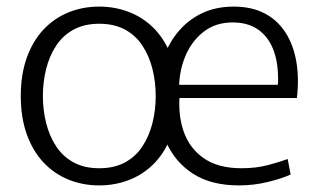

<svg xmlns="http://www.w3.org/2000/svg" viewBox="-20 -551 967 582"><path d="M281 11Q230 11 186.5 -7Q143 -25 111 -59.5Q79 -94 61 -144.5Q43 -195 43 -260Q43 -325 61 -375.5Q79 -426 111 -460.5Q143 -495 186.5 -513Q230 -531 281 -531Q331 -531 375 -513Q419 -495 451 -460.5Q483 -426 501 -375.5Q519 -325 519 -260Q519 -195 501 -144.5Q483 -94 451 -59.5Q419 -25 375 -7Q331 11 281 11ZM281 -41Q326 -41 358.5 -58.5Q391 -76 411.5 -107Q432 -138 442 -177.5Q452 -217 452 -260Q452 -303 442 -342.5Q432 -382 411.5 -413Q391 -444 358.5 -461.5Q326 -479 281 -479Q236 -479 203.5 -461.5Q171 -444 150.5 -413Q130 -382 120 -342.5Q110 -303 110 -260Q110 -217 120 -177.5Q130 -138 150.5 -107Q171 -76 203.5 -58.5Q236 -41 281 -41ZM704 11Q620 11 565 -24.5Q510 -60 483.5 -121Q457 -182 457 -259Q457 -318 473 -367.5Q489 -417 519 -453.5Q549 -490 591.5 -510.5Q634 -531 688 -531Q743 -531 782 -510.5Q821 -490 845 -453Q869 -416 878 -365.5Q887 -315 880 -254H495L526 -277Q518 -211 535 -157.5Q552 -104 596 -72.5Q640 -41 712 -41Q757 -41 794 -51Q831 -61 852 -69L861 -22Q835 -10 792.5 0.5Q750 11 704 11ZM496 -294H822Q823 -299 823 -304Q823 -309 823 -311Q823 -365 807.5 -403Q792 -441 761.5 -462Q731 -483 685 -483Q632 -483 595 -453Q558 -423 539.5 -375Q521 -327 523 -273Z"/></svg>

Font: Murecho Thin Light
Style: Regular
Weight: 300
Version: Version 1.010